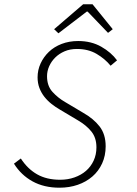

<svg xmlns="http://www.w3.org/2000/svg" viewBox="-20 -862 640 894"><path d="M257 12Q185 12 131.5 -17.5Q78 -47 45 -100L77 -124Q108 -76 152.5 -50.5Q197 -25 260 -25Q296 -25 327 -36Q358 -47 380.5 -66.5Q403 -86 416 -114Q429 -142 429 -176Q429 -220 406 -249Q383 -278 344 -301L260 -351Q239 -363 220 -378Q201 -393 186.5 -411.5Q172 -430 163.5 -452.5Q155 -475 155 -502Q155 -536 169 -566.5Q183 -597 207.5 -620.5Q232 -644 267 -657.5Q302 -671 344 -671Q405 -671 451.5 -644.5Q498 -618 525 -581L495 -556Q469 -588 430 -611Q391 -634 338 -634Q306 -634 280.5 -623Q255 -612 237 -594Q219 -576 209 -553.5Q199 -531 199 -507Q199 -462 224.5 -434Q250 -406 283 -387L367 -337Q415 -310 443.5 -273.5Q472 -237 472 -181Q472 -137 455.5 -101Q439 -65 410 -40Q381 -15 342 -1.5Q303 12 257 12ZM252 -707 232 -726 367 -842H411L505 -726L483 -709L388 -808H384Z"/></svg>

Font: Source Code Pro Light
Style: Italic
Weight: 300
Italic angle: -11°
Monospace: yes
Designer: Paul D. Hunt, Teo Tuominen
Foundry: Adobe Systems Incorporated
Version: Version 1.050;PS 1.000;hotconv 16.6.51;makeotf.lib2.5.65220